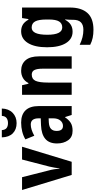

<svg xmlns="http://www.w3.org/2000/svg" viewBox="513 -1323 1050 2116"><g transform="rotate(-90 1038.0 -265.0)"><path d="M168 0 2 -547H143L218 -251Q226 -223 230.5 -193.5Q235 -164 238 -135H242Q243 -158 248 -186.5Q253 -215 260 -246L338 -547H479L313 0Z M745 -557Q833 -557 880 -508.5Q927 -460 927 -363V0H829L806 -73H803Q775 -31 742 -10.5Q709 10 655 10Q585 10 550 -39.5Q515 -89 515 -162Q515 -248 566 -291Q617 -334 716 -338L792 -341V-363Q792 -451 724 -451Q696 -451 665 -441Q634 -431 600 -412L560 -510Q598 -533 645.5 -545Q693 -557 745 -557ZM748 -252Q698 -249 675.5 -227.5Q653 -206 653 -166Q653 -96 708 -96Q744 -96 768 -125Q792 -154 792 -205V-254ZM900 -770Q898 -695 853 -651Q808 -607 739 -607Q669 -607 626.5 -649Q584 -691 582 -770H662Q665 -732 685.5 -717Q706 -702 740 -702Q772 -702 794 -717Q816 -732 819 -770Z M1316 -557Q1390 -557 1432.5 -507.5Q1475 -458 1475 -360V0H1339V-323Q1339 -380 1324.5 -410Q1310 -440 1274 -440Q1224 -440 1205 -398Q1186 -356 1186 -261V0H1051V-547H1157L1173 -477H1181Q1201 -517 1236.5 -537Q1272 -557 1316 -557Z M1751 -557Q1793 -557 1824 -538.5Q1855 -520 1879 -477H1886L1897 -547H2013V-19Q2013 106 1953.5 173Q1894 240 1768 240Q1719 240 1679 231.5Q1639 223 1602 204V88Q1645 109 1685.5 119Q1726 129 1768 129Q1821 129 1849.5 102Q1878 75 1878 14V4Q1878 -13 1879 -34Q1880 -55 1882 -72H1878Q1854 -29 1822.5 -9.5Q1791 10 1747 10Q1666 10 1620.5 -64Q1575 -138 1575 -271Q1575 -406 1621.5 -481.5Q1668 -557 1751 -557ZM1792 -441Q1713 -441 1713 -269Q1713 -104 1794 -104Q1838 -104 1859.5 -139Q1881 -174 1881 -252V-277Q1881 -364 1860 -402.5Q1839 -441 1792 -441Z"/></g></svg>

Font: Noto Sans Arabic Cond
Style: Bold
Weight: 700
Width: 3
Designer: Monotype Design Team, Nadine Chahine, Nizar Qandah and Khaled Hosny
Foundry: Monotype Imaging Inc.
Version: Version 2.012; ttfautohint (v1.8.4.7-5d5b)